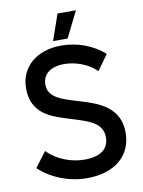

<svg xmlns="http://www.w3.org/2000/svg" viewBox="-96 -949 765 1026"><g transform="rotate(-10 286.0 -436.0)"><path d="M389 -883H289L240 -742H319ZM293 11C443 11 537 -68 537 -194C537 -328 429 -370 327 -400C233 -428 159 -448 159 -520C159 -575 201 -611 277 -611C335 -611 405 -588 451 -542L511 -625C450 -679 367 -711 278 -711C145 -711 54 -634 54 -518C54 -406 123 -361 208 -333C324 -293 429 -281 429 -187C429 -123 382 -89 297 -89C226 -89 148 -117 96 -171L34 -89C99 -27 197 11 293 11Z"/></g></svg>

Font: Fixel Text Medium
Style: Regular
Weight: 500
Width: 4
Designer: AlfaBravo + MacPaw
Foundry: Kyrylo Tkachov, Marchela Mozhyna, Serhii Makarenko, Maria Weinstein, Zakhar Kryvoshyya
Version: Version 1.211